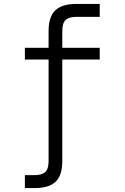

<svg xmlns="http://www.w3.org/2000/svg" viewBox="-20 -740 640 980"><path d="M107 220V154H155Q194 154 211 138Q228 122 228 82V-436H107V-496H228V-582Q228 -655 262.5 -687.5Q297 -720 370 -720H489V-654H371Q332 -654 315 -638Q298 -622 298 -582V-496H489V-436H298V82Q298 155 264 187.5Q230 220 156 220Z"/></svg>

Font: DM Mono Light
Style: Regular
Weight: 300
Designer: Colophon Foundry
Foundry: Colophon Foundry
Version: Version 1.000; ttfautohint (v1.8.2.53-6de2)